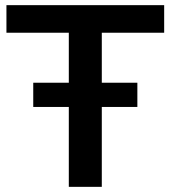

<svg xmlns="http://www.w3.org/2000/svg" viewBox="-20 -725 661 745"><path d="M247 0V-598H5V-705H617V-598H375V0ZM109 -310V-404H513V-310Z"/></svg>

Font: Nunito Sans
Style: Bold
Weight: 700
Designer: Vernon Adams
Foundry: Vernon Adams
Version: Version 3.101; ttfautohint (v1.8.4.7-5d5b);gftools[0.9.27]